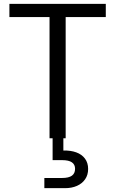

<svg xmlns="http://www.w3.org/2000/svg" viewBox="-20 -720 601 1000"><path d="M238 0V-631H29V-700H531V-631H322V0ZM211 260V207H303Q338 207 354.5 195Q371 183 371 159Q371 137 354.5 125.5Q338 114 303 114H254V-6H310V64Q348 63 377 73.5Q406 84 422.5 106Q439 128 439 160Q439 191 423.5 213.5Q408 236 381 248Q354 260 319 260Z"/></svg>

Font: DM Sans 18pt
Style: Regular
Weight: 400
Designer: Colophon Foundry, Jonny Pinhorn
Foundry: Colophon Foundry
Version: Version 4.004;gftools[0.9.30]